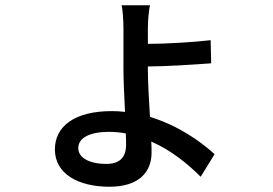

<svg xmlns="http://www.w3.org/2000/svg" viewBox="-20 -646 1040 731"><path d="M543 -393C610 -393 717 -400 784 -405L782 -493C713 -485 609 -479 543 -479V-538C543 -569 547 -609 551 -626H443C447 -610 450 -569 450 -537V-386C450 -339 453 -280 456 -220C439 -222 423 -223 406 -223C265 -223 189 -166 189 -77C189 16 278 65 397 65C514 65 557 4 557 -64C557 -76 557 -91 556 -107C632 -74 696 -21 744 27L797 -59C741 -110 656 -169 551 -201C547 -266 543 -335 543 -379ZM460 -95C460 -46 435 -22 385 -22C317 -22 278 -47 278 -82C278 -122 323 -144 395 -144C417 -144 438 -142 459 -138C460 -122 460 -107 460 -95Z"/></svg>

Font: Spoqa Han Sans Neo Medium
Style: Regular
Weight: 500
Designer: [Spoqa Han Sans Neo] Dong-huui Kim  Younghwa Kang  Yujin Lee  [Noto Sans] Ryoko NISHIZUKA  (kana & ideographs); Paul D. 
Foundry: Spoqa (http://www.spoqa-han-sans.com)
Version: Version 1.000